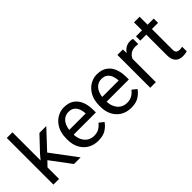

<svg xmlns="http://www.w3.org/2000/svg" viewBox="32 -1462 2184 2184"><g transform="rotate(-45 1124.0 -370.0)"><path d="M399.9 0 216.8 -245.1 159.7 -186V0H68.8V-750H159.7V-296.9L208 -354.5L372.1 -528.3H482.4L276.4 -308.1L506.3 0Z M785.2 9.8Q711.4 9.8 657 -22.9Q602.5 -55.7 572.5 -113.5Q542.5 -171.4 542.5 -245.6V-266.1Q542.5 -352.5 575.4 -413.3Q608.4 -474.1 661.4 -506.1Q714.4 -538.1 773.4 -538.1Q849.1 -538.1 897.2 -504.2Q945.3 -470.2 968 -411.9Q990.7 -353.5 990.7 -279.3V-238.8H633.3Q634.8 -190.4 653.8 -150.6Q672.9 -110.8 707.3 -87.4Q741.7 -64 790 -64Q837.9 -64 871.1 -83.5Q904.3 -103 929.2 -135.7L983.9 -92.3Q958.5 -53.2 911.1 -21.7Q863.8 9.8 785.2 9.8ZM773.4 -463.9Q719.7 -463.9 682.6 -424.8Q645.5 -385.7 636.2 -312.5H900.4V-319.3Q898.4 -354.5 886 -387.7Q873.5 -420.9 846.7 -442.4Q819.8 -463.9 773.4 -463.9Z M1315.4 9.8Q1241.7 9.8 1187.3 -22.9Q1132.8 -55.7 1102.8 -113.5Q1072.8 -171.4 1072.8 -245.6V-266.1Q1072.8 -352.5 1105.7 -413.3Q1138.7 -474.1 1191.7 -506.1Q1244.6 -538.1 1303.7 -538.1Q1379.4 -538.1 1427.5 -504.2Q1475.6 -470.2 1498.3 -411.9Q1521 -353.5 1521 -279.3V-238.8H1163.6Q1165 -190.4 1184.1 -150.6Q1203.1 -110.8 1237.5 -87.4Q1272 -64 1320.3 -64Q1368.2 -64 1401.4 -83.5Q1434.6 -103 1459.5 -135.7L1514.2 -92.3Q1488.8 -53.2 1441.4 -21.7Q1394 9.8 1315.4 9.8ZM1303.7 -463.9Q1250 -463.9 1212.9 -424.8Q1175.8 -385.7 1166.5 -312.5H1430.7V-319.3Q1428.7 -354.5 1416.3 -387.7Q1403.8 -420.9 1377 -442.4Q1350.1 -463.9 1303.7 -463.9Z M1881.8 -531.2 1881.3 -447.3Q1861.3 -451.2 1837.4 -451.2Q1791 -451.2 1761.2 -430.4Q1731.4 -409.7 1716.8 -375V0H1626.5V-528.3H1714.4L1716.3 -467.8Q1736.3 -500 1767.3 -519Q1798.3 -538.1 1841.8 -538.1Q1851.6 -538.1 1864.3 -535.9Q1877 -533.7 1881.8 -531.2Z M2210.9 -528.3V-459H2112.3V-130.9Q2112.3 -90.3 2130.1 -79.1Q2147.9 -67.9 2170.4 -67.9Q2181.6 -67.9 2194.1 -70.1Q2206.5 -72.3 2212.9 -73.7L2213.4 0Q2202.6 3.4 2185.3 6.6Q2168 9.8 2143.6 9.8Q2110.4 9.8 2082.5 -3.4Q2054.7 -16.6 2038.3 -47.6Q2022 -78.6 2022 -131.3V-459H1925.3V-528.3H2022V-656.7H2112.3V-528.3Z"/></g></svg>

Font: Vazirmatn RD UI
Style: Regular
Weight: 400
Designer: Saber Rastikerdar
Foundry: Saber Rastikerdar
Version: Version 33.003